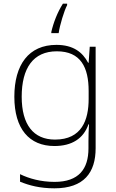

<svg xmlns="http://www.w3.org/2000/svg" viewBox="-20 -784 630 1044"><path d="M345 -756V-764H322C292 -717 270 -659 259 -610V-604H299C305 -647 329 -726 345 -756ZM287 -540C136 -540 58 -432 58 -258C58 -83 139 10 276 10C370 10 434 -30 461 -108H464C462 -74 461 -49 461 -15V23C461 134 409 205 277 205C202 205 138 187 89 163V204C138 224 196 240 276 240C437 240 500 154 500 22V-530H468L462 -443H459C429 -500 378 -540 287 -540ZM289 -505C419 -505 462 -418 462 -289V-246C462 -132 425 -25 279 -25C162 -25 98 -106 98 -258C98 -413 160 -505 289 -505Z"/></svg>

Font: Noto Sans Thai Looped ExtraLight
Style: Regular
Weight: 200
Designer: Sasikarn Vongin, Ben Mitchell
Foundry: The Fontpad Ltd
Version: Version 1.001